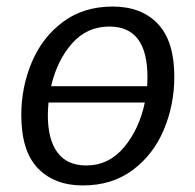

<svg xmlns="http://www.w3.org/2000/svg" viewBox="-20 -557 596 586"><path d="M512 -323Q512 -237 480 -161Q448 -85 385 -38Q322 9 233 9Q146 9 95.5 -43.5Q45 -96 45 -206Q45 -291 77 -367Q109 -443 172 -490Q235 -537 324 -537Q412 -537 462 -484Q512 -431 512 -323ZM136 -294H429Q430 -303 430 -322Q430 -476 314 -476Q245 -476 199.5 -424Q154 -372 136 -294ZM422 -244H128Q126 -218 126 -206Q126 -131 155.5 -91.5Q185 -52 243 -52Q312 -52 358.5 -107.5Q405 -163 422 -244Z"/></svg>

Font: Bitter Pro
Style: Italic
Weight: 400
Italic angle: -9°
Designer: Sol Matas, and Bitter project Authors
Foundry: Sol Matas
Version: Version 1.010